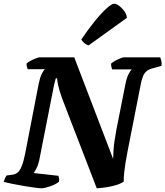

<svg xmlns="http://www.w3.org/2000/svg" viewBox="-31 -1012 889 1032"><path d="M191 0Q181 0 155 -3.5Q129 -7 96.5 -12.5Q64 -18 34.5 -24Q5 -30 -11 -35Q-8 -45 -3.5 -55Q1 -65 5 -69L36 -73Q52 -75 64 -85Q76 -95 86 -119.5Q96 -144 105 -190L177 -562Q184 -596 194 -616Q204 -636 211 -640H118Q116 -645 113.5 -653.5Q111 -662 112 -671Q119 -678 133.5 -685.5Q148 -693 162.5 -698.5Q177 -704 182 -704H368L577 -158Q578 -186 579.5 -209Q581 -232 585 -257.5Q589 -283 595 -317L643 -559Q650 -594 660.5 -614.5Q671 -635 678 -639H572Q570 -644 568 -651.5Q566 -659 566 -670Q573 -677 587.5 -685Q602 -693 616 -698.5Q630 -704 635 -704H830Q832 -699 835.5 -687.5Q839 -676 837 -658L794 -646Q771 -641 758 -630.5Q745 -620 737.5 -602Q730 -584 724 -551L654 -195Q641 -127 637 -88.5Q633 -50 634 -36Q617 -24 591 -16.5Q565 -9 537.5 -5Q510 -1 489 0L304 -480Q289 -521 282.5 -549.5Q276 -578 276 -591H269Q268 -587 265.5 -579Q263 -571 260 -557.5Q257 -544 253 -522L180 -151Q174 -124 165 -107Q156 -90 150 -82L283 -67Q285 -62 286.5 -53.5Q288 -45 286 -35Q267 -20 237 -10Q207 0 191 0ZM445 -768Q431 -772 420.5 -782Q410 -792 406 -800Q444 -856 479.5 -899.5Q515 -943 542.5 -967.5Q570 -992 582 -992Q595 -992 610.5 -980Q626 -968 638 -951Q650 -934 651 -916Z"/></svg>

Font: Texturina Medium 12pt ExtraBold
Style: Italic
Weight: 800
Italic angle: -11°
Version: Version 1.002